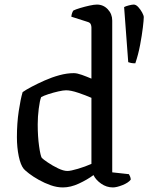

<svg xmlns="http://www.w3.org/2000/svg" viewBox="-20 -820 649 840"><path d="M255 0Q229 0 202 -9.5Q175 -19 150 -33Q125 -47 107.5 -60.5Q90 -74 84 -81Q70 -98 62 -136.5Q54 -175 54 -220Q54 -281 62 -334Q70 -387 79 -417Q93 -427 118.5 -440.5Q144 -454 175.5 -468Q207 -482 240 -491Q273 -500 303 -500Q317 -500 338 -492.5Q359 -485 380 -476V-700Q380 -707 377 -714Q374 -721 364 -724L292 -747Q293 -756 295.5 -763Q298 -770 301 -774Q311 -779 331 -785Q351 -791 371.5 -795.5Q392 -800 404 -800Q432 -800 451.5 -779.5Q471 -759 471 -730V-66L544 -58Q546 -55 549 -48Q552 -41 552 -34Q541 -20 515.5 -10Q490 0 474 0Q446 0 422.5 -16.5Q399 -33 389 -54Q362 -34 325.5 -17Q289 0 255 0ZM275 -72Q289 -72 321 -81.5Q353 -91 380 -103V-392Q355 -403 322.5 -414Q290 -425 269 -425Q257 -425 235 -420Q213 -415 191.5 -408Q170 -401 160 -395Q154 -380 149.5 -344.5Q145 -309 145 -276Q145 -223 151 -180.5Q157 -138 163 -129Q169 -123 189.5 -109Q210 -95 234 -83.5Q258 -72 275 -72ZM572 -543Q561 -543 553.5 -544.5Q546 -546 541 -548L523 -789Q530 -793 544 -796.5Q558 -800 565 -800Q575 -800 585 -789Q595 -778 602 -765Q609 -752 609 -745Q609 -733 605 -699.5Q601 -666 593 -623.5Q585 -581 572 -543Z"/></svg>

Font: Texturina
Style: Regular
Weight: 400
Designer: Guillermo Torres Carreño
Foundry: Omnibus-Type
Version: Version 1.002; ttfautohint (v1.8.3)